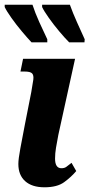

<svg xmlns="http://www.w3.org/2000/svg" viewBox="-24 -786 380 816"><path d="M165 10Q112 10 83 -16Q54 -42 54 -89Q54 -110 62.5 -155.5Q71 -201 82 -258L109 -395Q115 -428 117.5 -447Q120 -466 112.5 -474Q105 -482 80 -482H63L74 -536H295L224 -213Q218 -182 214 -158Q210 -134 210 -112Q210 -71 237 -71Q250 -71 258 -77Q266 -83 280 -94L300 -59Q279 -34 249 -12Q219 10 165 10ZM270 -606Q252 -624 228 -652.5Q204 -681 183.5 -710Q163 -739 155 -756V-766H273Q285 -732 303 -692Q321 -652 336 -619L335 -606ZM110 -606Q93 -624 69 -652.5Q45 -681 24.5 -710Q4 -739 -4 -756V-766H114Q125 -732 143 -692Q161 -652 177 -619V-606Z"/></svg>

Font: Noto Serif ExtraCondensed ExtraBold
Style: Italic
Weight: 800
Width: 2
Italic angle: -12°
Designer: Monotype Design Team
Foundry: Monotype Imaging Inc.
Version: Version 2.013